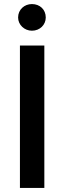

<svg xmlns="http://www.w3.org/2000/svg" viewBox="-20 -924 315 944"><path d="M69 -838C69 -802 100 -773 137 -773C176 -773 205 -802 205 -838C205 -877 176 -904 137 -904C100 -904 69 -877 69 -838ZM78 -700V0H198V-700Z"/></svg>

Font: Jost Medium
Style: Regular
Weight: 500
Version: Version 3.710